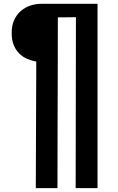

<svg xmlns="http://www.w3.org/2000/svg" viewBox="-20 -720 613 995"><path d="M485.4 -700.2V254.9H372.1L373.5 -630.9L279.8 -629.9Q279.8 -563 279.5 -489.7Q279.3 -416.5 279.3 -340.6Q279.3 -264.6 278.8 -187Q278.3 -109.4 278.3 -33.4Q278.3 42.5 278.1 115.5Q277.8 188.5 277.8 254.9H165.5L168 -400.9Q143.6 -405.3 120.8 -415Q98.1 -424.8 80.1 -442.4Q62 -460 51.3 -486.1Q40.5 -512.2 40.5 -549.3Q40.5 -587.9 53.5 -616.2Q66.4 -644.5 87.9 -663.1Q109.4 -681.6 136.7 -690.9Q164.1 -700.2 192.9 -700.2Z"/></svg>

Font: Parastoo FD
Style: Bold-FD
Weight: 700
Foundry: Saber Rastikerdar (saber.rastikerdar@gmail.com)
Version: Version 2.0.1